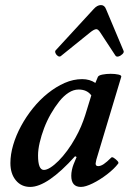

<svg xmlns="http://www.w3.org/2000/svg" viewBox="-20 -724 508 757"><path d="M99 13Q64 13 42.5 -13Q21 -39 21 -81Q21 -115 32 -152.5Q43 -190 63 -227Q83 -264 110 -297.5Q137 -331 169 -356.5Q201 -382 235 -397Q269 -412 304 -412Q334 -412 356 -397L366 -421Q369 -427 384 -430Q399 -433 416.5 -433Q434 -433 447 -430Q460 -427 458 -421L360 -95Q359 -88 358 -85Q357 -82 357 -79Q357 -69 367 -69Q377 -69 389 -77Q401 -85 419 -103Q422 -106 429.5 -101Q437 -96 443 -89.5Q449 -83 446 -79Q430 -58 402 -36.5Q374 -15 345.5 -1Q317 13 299 13Q280 13 270.5 2Q261 -9 261 -31Q261 -42 263.5 -54Q266 -66 270 -76L282 -105L276 -108Q167 13 99 13ZM153 -54Q164 -54 179 -63.5Q194 -73 211 -90Q228 -107 245 -130Q262 -153 277 -180Q290 -203 299.5 -225.5Q309 -248 316 -270L340 -348Q323 -371 290 -371Q270 -371 250.5 -358.5Q231 -346 213.5 -324Q196 -302 180.5 -275Q165 -248 154 -219Q143 -190 136.5 -162Q130 -134 130 -111Q130 -54 153 -54ZM220 -503Q215 -499 208.5 -503Q202 -507 199 -514Q196 -521 199 -525L349 -688Q363 -704 378 -704Q392 -704 398 -688L467 -524Q470 -518 463 -511Q456 -504 447.5 -501.5Q439 -499 435 -505L376 -595Q367 -609 360 -609Q351 -609 334 -595Z"/></svg>

Font: Junicode VF
Style: Italic
Weight: 400
Italic angle: -11°
Designer: Peter S. Baker
Version: Version 2.209